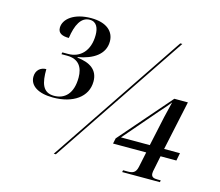

<svg xmlns="http://www.w3.org/2000/svg" viewBox="-102 -852 1125 984"><g transform="rotate(15 460.5 -360.5)"><path d="M181 -277C286 -277 361 -327 361 -410C361 -472 317 -500 250 -507V-510C329 -524 389 -561 389 -630C389 -682 349 -721 266 -721C175 -721 123 -678 123 -632C123 -603 146 -593 181 -593C191 -664 215 -711 261 -711C298 -711 310 -679 310 -643C310 -558 262 -513 199 -513H168L166 -503H196C259 -503 282 -463 282 -410C282 -324 240 -287 184 -287C123 -287 110 -336 111 -409C81 -409 57 -389 57 -354C57 -308 101 -277 181 -277ZM260 0H271L751 -714H740ZM623 0H823L825 -10H808C788 -10 774 -14 774 -34C774 -40 775 -48 778 -60L792 -129H876L884 -170H800L856 -432H784L546 -158L540 -129H716L699 -48C692 -15 675 -10 650 -10H625ZM571 -170 726 -350C750 -377 767 -396 778 -411C771 -383 764 -355 758 -328L724 -170Z"/></g></svg>

Font: Noto Serif Display SemiCondensed
Style: Italic
Weight: 400
Width: 4
Italic angle: -12°
Designer: Monotype Design Team
Foundry: Monotype Imaging Inc.
Version: Version 2.009